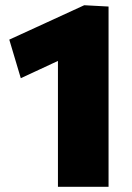

<svg xmlns="http://www.w3.org/2000/svg" viewBox="-20 -714 506 734"><path d="M59.5 -415 15.5 -562.5Q87 -595.5 158.8 -628.2Q230.5 -661 302 -694L294.5 -524Q236 -497 177.2 -469.8Q118.5 -442.5 59.5 -415ZM201.5 0Q201.5 -53 201.5 -102.5Q201.5 -152 201.5 -214.5V-408.5Q201.5 -459 201.5 -509.2Q201.5 -559.5 201.5 -610L302 -694L395 -689Q395 -628.5 395 -568.8Q395 -509 395 -448.5V-214.5Q395 -152 395 -102.5Q395 -53 395 0Z"/></svg>

Font: Commissioner Thin ExtraBold
Style: Regular
Weight: 800
Version: Version 1.000